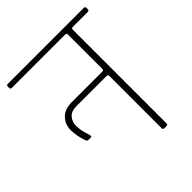

<svg xmlns="http://www.w3.org/2000/svg" viewBox="-187 -733 842 842"><g transform="rotate(-45 234.0 -311.5)"><path d="M329 -598H-1Q-10 -598 -10 -606V-615Q-10 -623 -1 -623H469Q478 -623 478 -615V-606Q478 -598 469 -598H377Q368 -598 368 -590V-9Q368 0 360 0H346Q338 0 338 -9V-333Q338 -341 329 -341H141Q110 -341 95 -323.5Q80 -306 80 -281Q80 -256 87.5 -232.5Q95 -209 95 -204Q95 -199 88 -199H75Q67 -199 64 -208Q50 -250 50 -284.5Q50 -319 73 -343.5Q96 -368 140 -368H329Q338 -368 338 -376V-590Q338 -598 329 -598Z"/></g></svg>

Font: Rajdhani Light
Style: Regular
Weight: 300
Designer: Satya Rajpurohit, Jyotish Sonowal
Foundry: Indian Type Foundry
Version: Version 1.201;PS 1.0;hotconv 1.0.78;makeotf.lib2.5.61930; tt